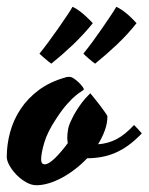

<svg xmlns="http://www.w3.org/2000/svg" viewBox="-86 -523 441 570"><path d="M36.1 -49.8Q36.1 -35.2 46.9 -35.2Q58.1 -35.2 76.7 -53Q95.2 -70.8 115.2 -98.1Q114.3 -103.5 114 -107.7Q113.8 -111.8 113.8 -115.2Q113.8 -125 116 -138.4Q118.2 -151.9 127 -168.9Q132.8 -182.1 141.1 -194.8Q147.9 -206.1 157.7 -219Q167.5 -231.9 179.2 -243.2L182.1 -246.1Q187 -240.2 195.1 -230.2Q203.1 -220.2 211.2 -209.7Q219.2 -199.2 225.3 -190.4Q231.4 -181.6 232.9 -178.2Q232.9 -157.2 225.3 -136.2Q217.8 -115.2 205.1 -94.7Q234.4 -96.7 259.5 -109.6Q284.7 -122.6 312 -151.9Q316.4 -147.5 323.5 -139.9Q330.6 -132.3 335 -127Q314.5 -105.5 294.7 -91.3Q274.9 -77.1 255.1 -68.8Q235.4 -60.5 214.8 -56.9Q194.3 -53.2 172.9 -53.2Q156.2 -35.6 137.2 -21Q118.2 -6.3 98.4 4.4Q78.6 15.1 59.1 21Q39.6 26.9 22 26.9Q7.3 26.9 -8.3 18.1Q-23.9 9.3 -36.6 -3.7Q-49.3 -16.6 -57.6 -31.2Q-65.9 -45.9 -65.9 -57.1Q-65.9 -94.2 -55.9 -130.9Q-45.9 -167.5 -24.7 -199.5Q-3.4 -231.4 29.5 -255.9Q62.5 -280.3 107.9 -293Q109.4 -293.9 113 -294.4Q116.7 -294.9 119.1 -294.9Q126 -294.9 133.5 -289.8Q141.1 -284.7 147.7 -278.3Q154.3 -272 158.7 -265.9Q163.1 -259.8 163.1 -257.8Q162.1 -255.4 155.8 -251.7Q149.4 -248 138.7 -239.3Q127.9 -230.5 113.3 -214.1Q98.6 -197.8 81.1 -170.9Q54.7 -131.3 45.4 -99.4Q36.1 -67.4 36.1 -49.8ZM189.5 -454.1Q162.1 -420.4 130.4 -390.1Q98.6 -359.9 66.4 -334Q64 -335.4 59.1 -339.4Q54.2 -343.3 48.6 -348.1Q43 -353 38.1 -357.2Q33.2 -361.3 31.2 -363.8Q43.5 -378.9 58.6 -399.4Q73.7 -419.9 87.9 -440.2Q102.1 -460.4 113.3 -477.3Q124.5 -494.1 129.4 -502.9Q139.6 -498 149.2 -491Q158.7 -483.9 166.7 -476.6Q174.8 -469.2 180.9 -463.1Q187 -457 189.5 -454.1ZM319.3 -454.1Q292.5 -420.4 260.5 -390.1Q228.5 -359.9 196.3 -334Q193.8 -335.4 189 -339.4Q184.1 -343.3 178.5 -348.1Q172.9 -353 168.2 -357.2Q163.6 -361.3 161.6 -363.8Q173.8 -378.9 189 -399.4Q204.1 -419.9 218 -440.2Q231.9 -460.4 243.2 -477.3Q254.4 -494.1 259.3 -502.9Q269.5 -498 279.3 -491Q289.1 -483.9 297.1 -476.6Q305.2 -469.2 311 -463.1Q316.9 -457 319.3 -454.1Z"/></svg>

Font: Yesteryear
Style: Regular
Weight: 400
Designer: Astigmatic (AOETI)
Foundry: Astigmatic (AOETI)
Version: Version 1.000